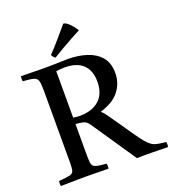

<svg xmlns="http://www.w3.org/2000/svg" viewBox="-160 -1032 1038 1154"><g transform="rotate(-20 359.0 -455.0)"><path d="M266 -316 240 -319V-124Q240 -93 242 -75Q244 -57 252.5 -49Q261 -41 280.5 -37.5Q300 -34 335 -31Q338 -15 335 1Q315 1 287 0.5Q259 0 231 -0.5Q203 -1 184 -1Q166 -1 137 -0.5Q108 0 79 0.5Q50 1 30 1Q27 -14 30 -31Q78 -35 99 -39.5Q120 -44 125 -59.5Q130 -75 130 -111V-577Q130 -618 124.5 -636Q119 -654 98 -660Q77 -666 30 -669Q27 -684 30 -701Q49 -701 79.5 -700.5Q110 -700 139.5 -699.5Q169 -699 183 -699Q201 -699 229.5 -699.5Q258 -700 286.5 -701Q315 -702 331 -702Q394 -702 448.5 -685Q503 -668 536.5 -629.5Q570 -591 570 -526Q570 -462 531.5 -412Q493 -362 410 -337V-334Q425 -322 444 -294L549 -142Q575 -105 592.5 -84Q610 -63 626 -52.5Q642 -42 663 -38Q684 -34 716 -31Q719 -15 716 1Q697 1 669 0.5Q641 0 615 -0.5Q589 -1 573 -1Q557 -1 545 -0.5Q533 0 517 0L332 -273Q315 -299 302 -306.5Q289 -314 266 -316ZM240 -360Q253 -358 263 -357Q273 -356 282 -356Q360 -356 405.5 -396Q451 -436 451 -514Q451 -585 411.5 -623Q372 -661 295 -661Q285 -661 270.5 -660Q256 -659 240 -657ZM451 -844V-841Q429 -830 395.5 -811.5Q362 -793 326.5 -772.5Q291 -752 264 -735Q253 -741 243 -759Q277 -794 313 -836Q349 -878 377 -911Q393 -911 414.5 -889.5Q436 -868 451 -844Z"/></g></svg>

Font: Tiro Bangla
Style: Regular
Weight: 400
Designer: Bangla: John Hudson & Fiona Ross. Latin: John Hudson.
Foundry: Tiro Typeworks Ltd.
Version: Version 1.60